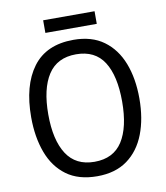

<svg xmlns="http://www.w3.org/2000/svg" viewBox="-93 -932 882 1019"><g transform="rotate(-10 348.0 -422.5)"><path d="M640 -358Q640 -250 608 -167Q576 -84 511.5 -37Q447 10 349 10Q248 10 183.5 -37.5Q119 -85 88 -168.5Q57 -252 57 -359Q57 -530 129.5 -627.5Q202 -725 349 -725Q447 -725 511.5 -678Q576 -631 608 -548.5Q640 -466 640 -358ZM149 -358Q149 -220 198 -144Q247 -68 348 -68Q450 -68 498.5 -143.5Q547 -219 547 -358Q547 -497 499 -572Q451 -647 349 -647Q247 -647 198 -571.5Q149 -496 149 -358ZM486 -855V-787H209V-855Z"/></g></svg>

Font: Noto Sans Kannada SemiCondensed
Style: Regular
Weight: 400
Width: 4
Designer: Jelle Bosma - Monotype Design Team
Foundry: Monotype Imaging Inc.
Version: Version 2.005; ttfautohint (v1.8.4.7-5d5b)